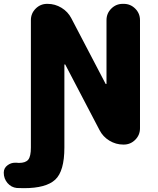

<svg xmlns="http://www.w3.org/2000/svg" viewBox="-87 -775 822 1002"><path d="M468.8 -669.9Q468.8 -705.1 493.7 -730Q518.6 -754.9 553.7 -754.9H558.6Q593.8 -754.9 618.7 -730Q643.6 -705.1 643.6 -669.9V-105.5Q643.6 -70.3 618.7 -45.4Q593.8 -20.5 558.6 -20.5H556.6Q517.6 -20.5 483.9 -41Q450.2 -61.5 432.6 -95.7L253.9 -437.5Q252.9 -439.5 251 -439Q249 -438.5 249 -436.5V-4.9Q249 118.2 201.2 162.6Q153.3 207 38.1 207Q19.5 207 1 206.1Q-28.3 203.1 -47.9 180.2Q-67.4 157.2 -67.4 126Q-67.4 101.6 -46.9 86.9Q-29.3 74.2 -8.8 74.2Q-4.9 74.2 -1 74.2Q5.9 75.2 11.7 75.2Q46.9 75.2 60.5 58.1Q74.2 41 74.2 -4.9V-669.9Q74.2 -705.1 99.1 -730Q124 -754.9 159.2 -754.9H161.1Q200.2 -754.9 233.9 -734.4Q267.6 -713.9 285.2 -679.7L463.9 -337.9Q464.8 -335.9 466.8 -336.4Q468.8 -336.9 468.8 -338.9Z"/></svg>

Font: Gen Jyuu GothicX Heavy
Style: Bold
Weight: 900
Designer: [Source Han Sans]
Ryoko NISHIZUKA  (kana & ideographs); Paul D. Hunt (Latin, Greek & Cyrillic); Wenlong ZHANG  (bopomofo
Version: Version 1.002.20150607